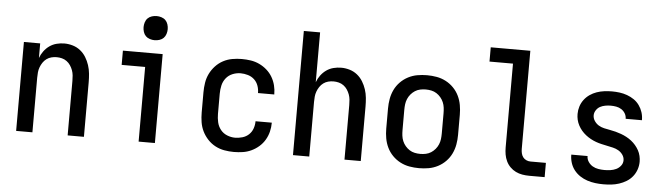

<svg xmlns="http://www.w3.org/2000/svg" viewBox="-48 -940 3945 1140"><g transform="rotate(5 1925.0 -370.0)"><path d="M73 0V-530H170V-443Q178 -465 192 -484Q206 -503 225 -516.5Q244 -530 267 -536Q290 -542 314 -542Q339 -542 364 -534.5Q389 -527 409 -511Q429 -495 442.5 -473Q456 -451 464 -426.5Q472 -402 474.5 -376.5Q477 -351 477 -325V0H380V-325Q380 -341 378.5 -357Q377 -373 371.5 -388Q366 -403 357 -416.5Q348 -430 335 -439.5Q322 -449 306.5 -453Q291 -457 275 -457Q259 -457 243.5 -453Q228 -449 215 -439.5Q202 -430 193 -416.5Q184 -403 178.5 -388Q173 -373 171.5 -357Q170 -341 170 -325V0Z M803 0V-445H663V-530H900V0ZM845 -608Q831 -608 816.5 -612.5Q802 -617 792 -627Q782 -637 777.5 -651.5Q773 -666 773 -680Q773 -694 777.5 -708.5Q782 -723 792 -733Q802 -743 816.5 -747.5Q831 -752 845 -752Q859 -752 873.5 -747.5Q888 -743 898 -733Q908 -723 912.5 -708.5Q917 -694 917 -680Q917 -666 912.5 -651.5Q908 -637 898 -627Q888 -617 873.5 -612.5Q859 -608 845 -608Z M1371 12Q1343 12 1314.5 7Q1286 2 1260.5 -11.5Q1235 -25 1215 -46.5Q1195 -68 1182.5 -93.5Q1170 -119 1165.5 -147.5Q1161 -176 1161 -205V-325Q1161 -354 1165.5 -382.5Q1170 -411 1182.5 -436.5Q1195 -462 1215 -483.5Q1235 -505 1260.5 -518.5Q1286 -532 1314.5 -537Q1343 -542 1371 -542Q1398 -542 1424.5 -538Q1451 -534 1475.5 -522.5Q1500 -511 1520.5 -493Q1541 -475 1554.5 -452Q1568 -429 1574.5 -403Q1581 -377 1581 -350V-349H1484V-350Q1484 -372 1476.5 -393Q1469 -414 1453 -429Q1437 -444 1415 -450.5Q1393 -457 1371 -457Q1347 -457 1323.5 -447.5Q1300 -438 1284.5 -418.5Q1269 -399 1263.5 -374.5Q1258 -350 1258 -325V-205Q1258 -180 1263.5 -155.5Q1269 -131 1284.5 -111.5Q1300 -92 1323.5 -82.5Q1347 -73 1371 -73Q1393 -73 1415 -79.5Q1437 -86 1453 -101Q1469 -116 1476.5 -137Q1484 -158 1484 -180V-181H1581V-180Q1581 -153 1574.5 -127Q1568 -101 1554.5 -78Q1541 -55 1520.5 -37Q1500 -19 1475.5 -7.5Q1451 4 1424.5 8Q1398 12 1371 12Z M1723 0V-740H1820V-443Q1828 -465 1842 -484Q1856 -503 1875 -516.5Q1894 -530 1917 -536Q1940 -542 1964 -542Q1989 -542 2014 -534.5Q2039 -527 2059 -511Q2079 -495 2092.5 -473Q2106 -451 2114 -426.5Q2122 -402 2124.5 -376.5Q2127 -351 2127 -325V0H2030V-325Q2030 -341 2028.5 -357Q2027 -373 2021.5 -388Q2016 -403 2007 -416.5Q1998 -430 1985 -439.5Q1972 -449 1956.5 -453Q1941 -457 1925 -457Q1909 -457 1893.5 -453Q1878 -449 1865 -439.5Q1852 -430 1843 -416.5Q1834 -403 1828.5 -388Q1823 -373 1821.5 -357Q1820 -341 1820 -325V0Z M2475 12Q2446 12 2417.5 7Q2389 2 2363 -11.5Q2337 -25 2316.5 -46Q2296 -67 2283.5 -93Q2271 -119 2266 -147.5Q2261 -176 2261 -205V-325Q2261 -354 2266 -382.5Q2271 -411 2283.5 -437Q2296 -463 2316.5 -484Q2337 -505 2363 -518.5Q2389 -532 2417.5 -537Q2446 -542 2475 -542Q2504 -542 2532.5 -537Q2561 -532 2587 -518.5Q2613 -505 2633.5 -484Q2654 -463 2666.5 -437Q2679 -411 2684 -382.5Q2689 -354 2689 -325V-205Q2689 -176 2684 -147.5Q2679 -119 2666.5 -93Q2654 -67 2633.5 -46Q2613 -25 2587 -11.5Q2561 2 2532.5 7Q2504 12 2475 12ZM2475 -73Q2492 -73 2508.5 -76.5Q2525 -80 2539 -89Q2553 -98 2564 -111Q2575 -124 2581.5 -139.5Q2588 -155 2590 -171.5Q2592 -188 2592 -205V-325Q2592 -342 2590 -358.5Q2588 -375 2581.5 -390.5Q2575 -406 2564 -419Q2553 -432 2539 -441Q2525 -450 2508.5 -453.5Q2492 -457 2475 -457Q2458 -457 2441.5 -453.5Q2425 -450 2411 -441Q2397 -432 2386 -419Q2375 -406 2368.5 -390.5Q2362 -375 2360 -358.5Q2358 -342 2358 -325V-205Q2358 -188 2360 -171.5Q2362 -155 2368.5 -139.5Q2375 -124 2386 -111Q2397 -98 2411 -89Q2425 -80 2441.5 -76.5Q2458 -73 2475 -73Z M3223 0H3131Q3110 0 3089.5 -3.5Q3069 -7 3050.5 -16Q3032 -25 3017 -40Q3002 -55 2993 -74Q2984 -93 2980.5 -113.5Q2977 -134 2977 -155V-655H2837V-740H3073V-155Q3073 -142 3076 -129Q3079 -116 3086.5 -106Q3094 -96 3106 -90.5Q3118 -85 3131 -85H3223Z M3573 12Q3549 12 3525 9Q3501 6 3478 -1.5Q3455 -9 3434.5 -22.5Q3414 -36 3399 -55Q3384 -74 3376.5 -97.5Q3369 -121 3369 -145V-147H3466V-146Q3466 -128 3476.5 -112.5Q3487 -97 3502.5 -88Q3518 -79 3536.5 -76Q3555 -73 3573 -73Q3590 -73 3608 -75.5Q3626 -78 3642 -85.5Q3658 -93 3669.5 -107.5Q3681 -122 3681 -140Q3681 -158 3670.5 -173Q3660 -188 3644.5 -197Q3629 -206 3611.5 -210Q3594 -214 3577 -217.5Q3560 -221 3542.5 -225Q3525 -229 3508.5 -235Q3492 -241 3476.5 -249.5Q3461 -258 3447 -269Q3433 -280 3421.5 -293.5Q3410 -307 3401.5 -323Q3393 -339 3389 -356Q3385 -373 3385 -391Q3385 -414 3392 -436Q3399 -458 3413 -476.5Q3427 -495 3446 -508Q3465 -521 3486.5 -528.5Q3508 -536 3531 -539Q3554 -542 3577 -542Q3600 -542 3623 -539Q3646 -536 3668 -528Q3690 -520 3709 -507Q3728 -494 3741.5 -475Q3755 -456 3762 -434Q3769 -412 3769 -388V-387H3672Q3672 -404 3663.5 -418.5Q3655 -433 3641 -442Q3627 -451 3610.5 -454Q3594 -457 3577 -457Q3561 -457 3544.5 -454Q3528 -451 3514 -443.5Q3500 -436 3490.5 -421.5Q3481 -407 3481 -391Q3481 -373 3491.5 -357.5Q3502 -342 3517 -333Q3532 -324 3549.5 -320Q3567 -316 3584.5 -313Q3602 -310 3619 -305.5Q3636 -301 3652.5 -295Q3669 -289 3685 -280.5Q3701 -272 3715 -261Q3729 -250 3740.5 -236.5Q3752 -223 3760.5 -207.5Q3769 -192 3773 -174.5Q3777 -157 3777 -140Q3777 -116 3769 -93Q3761 -70 3746 -51.5Q3731 -33 3710.5 -20.5Q3690 -8 3667 -0.5Q3644 7 3620.5 9.5Q3597 12 3573 12Z"/></g></svg>

Font: Lode Dark
Style: Bold
Weight: 700
Monospace: yes
Designer: Belleve Invis
Foundry: Belleve Invis
Version: Version 29.2.0; ttfautohint (v1.8.3)